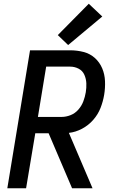

<svg xmlns="http://www.w3.org/2000/svg" viewBox="-20 -1003 616 1023"><path d="M19 0H119L168 -293H239L364 0H473L347 -295Q383 -299 417 -317Q451 -335 476.5 -364Q502 -393 515.5 -427.5Q529 -462 535 -498Q541 -534 539.5 -570.5Q538 -607 524.5 -639Q511 -671 485.5 -694Q460 -717 425.5 -726Q391 -735 354 -735H140ZM182 -380 226 -648H354Q378 -648 399 -637Q420 -626 429.5 -604.5Q439 -583 440 -559Q441 -535 437 -511Q433 -487 424 -463Q415 -439 397.5 -419Q380 -399 356 -389.5Q332 -380 308 -380ZM343 -763 525 -915 453 -983 288 -816Z"/></svg>

Font: Iosevka Sparkle Medium Oblique
Style: Regular
Weight: 500
Italic angle: -9°
Designer: Belleve Invis
Foundry: Belleve Invis
Version: Version 4.5.0; ttfautohint (v1.8.3)